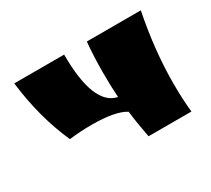

<svg xmlns="http://www.w3.org/2000/svg" viewBox="-104 -675 933 850"><g transform="rotate(-30 362.5 -250.0)"><path d="M409 -218Q405 -271 405 -347.5Q405 -424 412 -500H688Q651 -315 651 -146Q651 -67 658 0H439Q424 -77 417 -138Q367 -170 245 -170Q187 -170 131 -163Q63 -316 41 -500H296Q296 -241 409 -218Z"/></g></svg>

Font: Ruslan Display
Style: Regular
Weight: 400
Designer: Denis Masharov, Vladimir Rabdu
Foundry: Denis Masharov, Vladimir Rabdu
Version: Version 1.000; ttfautohint (v1.4.1)